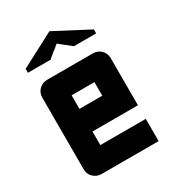

<svg xmlns="http://www.w3.org/2000/svg" viewBox="-168 -785 800 882"><g transform="rotate(-30 231.5 -344.0)"><path d="M50 -440Q50 -466 68 -483Q86 -500 111 -500H352Q378 -500 395.5 -483Q413 -466 413 -440V-190H172V-118H413V0H111Q86 0 68 -17Q50 -34 50 -60ZM172 -310H293V-382H172ZM231 -622Q223 -616 216 -609.5Q209 -603 201 -598Q193 -592 184.5 -584.5Q176 -577 170 -572H50V-593L231 -688L412 -593V-572H294Z"/></g></svg>

Font: Tschichold
Style: Bold
Weight: 700
Designer: Peter Wiegel
Foundry: Peter Wiegel
Version: Version 1.000; ttfautohint (v1.3)